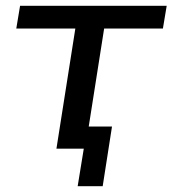

<svg xmlns="http://www.w3.org/2000/svg" viewBox="-20 -511 593 660"><path d="M247 129 268 0H174L239 -413H36L49 -491H553L540 -413H338L285 -76H365L333 129Z"/></svg>

Font: Nunito Sans 10pt SemiExpanded Medium
Style: Italic
Weight: 500
Width: 6
Italic angle: -9°
Designer: Vernon Adams
Foundry: Vernon Adams
Version: Version 3.101;gftools[0.9.27]